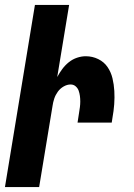

<svg xmlns="http://www.w3.org/2000/svg" viewBox="-20 -755 540 775"><path d="M0 0 121 -735H259L211 -444Q220 -461 231.5 -476.5Q243 -492 258 -504Q273 -516 291 -522Q309 -528 326 -528Q353 -528 376.5 -516.5Q400 -505 414 -484.5Q428 -464 434 -439Q440 -414 441.5 -387.5Q443 -361 441 -334Q439 -307 434 -280L431 -260H293L299 -299Q301 -311 302.5 -322.5Q304 -334 304 -345.5Q304 -357 302.5 -368Q301 -379 297.5 -389Q294 -399 285.5 -406.5Q277 -414 265 -414Q251 -414 237 -406Q223 -398 213.5 -385Q204 -372 199 -357Q194 -342 192 -327L138 0Z"/></svg>

Font: Iosevka Term Curly Heavy
Style: Italic
Weight: 900
Italic angle: -9°
Designer: Belleve Invis
Foundry: Belleve Invis
Version: Version 32.3.0